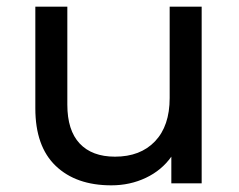

<svg xmlns="http://www.w3.org/2000/svg" viewBox="-20 -550 717 576"><path d="M585 -530H489V-256C489 -200 474.3 -156.7 445 -126C415.7 -95.3 375.7 -80 325 -80C279 -80 243.7 -93.2 219 -119.5C194.3 -145.8 182 -184.7 182 -236V-530H86V-225C86 -149 106.3 -91.5 147 -52.5C187.7 -13.5 243.3 6 314 6C351.3 6 385.8 -1.5 417.5 -16.5C449.2 -31.5 474.7 -52.7 494 -80V0H585Z"/></svg>

Font: ICO Headline
Style: Regular
Weight: 500
Designer: Julieta Ulanovsky
Foundry: Julieta Ulanovsky
Version: Version 7.200